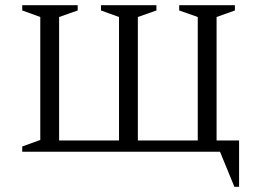

<svg xmlns="http://www.w3.org/2000/svg" viewBox="-20 -580 988 734"><path d="M277 -560V-540L206 -515V-43H435V-515L366 -540V-560H578V-540L507 -515V-43H736V-515L665 -540V-560H878V-540L808 -515V-43H894V134H876L821 0H65V-20L134 -45V-515L65 -540V-560Z"/></svg>

Font: Spectral SC Light
Style: Regular
Weight: 300
Designer: Jean-Baptiste Levee
Foundry: Production Type
Version: Version 2.001